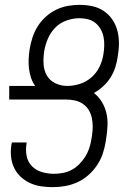

<svg xmlns="http://www.w3.org/2000/svg" viewBox="-20 -763 540 791"><path d="M198 8Q173 8 149 4.5Q125 1 103.5 -9Q82 -19 65 -35Q48 -51 38 -72Q28 -93 25.5 -117.5Q23 -142 27 -167L29 -176H90L89 -169Q85 -144 90 -119.5Q95 -95 112 -78Q129 -61 153 -54Q177 -47 202 -47Q220 -47 239 -50.5Q258 -54 275 -63Q292 -72 306 -86Q320 -100 330.5 -116.5Q341 -133 347 -150.5Q353 -168 356 -186L359 -205Q362 -224 362 -242.5Q362 -261 358 -278.5Q354 -296 345 -310.5Q336 -325 321.5 -335Q307 -345 289 -349Q271 -353 252 -353H18V-409H125Q114 -424 108 -442Q102 -460 99.5 -479.5Q97 -499 98 -519Q99 -539 102 -560Q106 -584 113.5 -607.5Q121 -631 134.5 -653Q148 -675 167.5 -693Q187 -711 210.5 -722.5Q234 -734 258.5 -738.5Q283 -743 307 -743Q335 -743 360.5 -737.5Q386 -732 407 -718Q428 -704 442.5 -683Q457 -662 463.5 -637Q470 -612 470 -585Q470 -558 465 -530Q462 -508 455 -486Q448 -464 435.5 -444Q423 -424 405 -407.5Q387 -391 367 -380Q386 -365 399 -344Q412 -323 418 -298.5Q424 -274 423 -248Q422 -222 418 -196L415 -177Q411 -152 402.5 -127.5Q394 -103 379 -81Q364 -59 343.5 -41Q323 -23 298.5 -12Q274 -1 248.5 3.5Q223 8 198 8ZM257 -409Q283 -409 309.5 -417.5Q336 -426 357 -444.5Q378 -463 390 -488Q402 -513 406 -539Q409 -558 409.5 -576Q410 -594 406.5 -611Q403 -628 394.5 -643Q386 -658 373 -668.5Q360 -679 343 -683.5Q326 -688 307 -688Q281 -688 254 -678.5Q227 -669 207.5 -649Q188 -629 177 -603Q166 -577 162 -551Q158 -525 159.5 -499Q161 -473 173 -452Q185 -431 208 -420Q231 -409 257 -409Z"/></svg>

Font: Iosevka Light
Style: Italic
Weight: 300
Italic angle: -9°
Monospace: yes
Designer: Belleve Invis
Foundry: Belleve Invis
Version: Version 32.5.0; ttfautohint (v1.8.4)